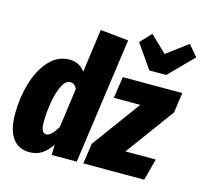

<svg xmlns="http://www.w3.org/2000/svg" viewBox="-116 -945 1160 1094"><g transform="rotate(15 463.5 -398.5)"><path d="M527 -743 423 0H275L277 -61Q250 -21 219.5 -1.5Q189 18 147 18Q83 18 48 -30.5Q13 -79 13 -171Q13 -267 39 -354.5Q65 -442 115 -496.5Q165 -551 235 -551Q294 -551 326 -504L361 -760ZM183 -173Q183 -134 191 -119.5Q199 -105 215 -105Q244 -105 279 -167L311 -399Q303 -414 294 -421Q285 -428 271 -428Q243 -428 223 -386.5Q203 -345 193 -285Q183 -225 183 -173ZM903 -533 886 -414 676 -128H855L821 0H462L479 -120L689 -406H533L552 -533ZM872 -815 927 -750 788 -609H688L590 -750L651 -815L748 -722Z"/></g></svg>

Font: Fira Sans Extra Condensed ExtraBold
Style: Italic
Weight: 800
Width: 3
Italic angle: -8°
Designer: Carrois Corporate & Edenspiekermann AG
Foundry: Carrois Corporate GbR & Edenspiekermann AG
Version: Version 4.203